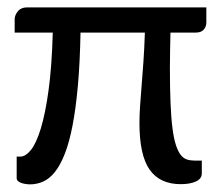

<svg xmlns="http://www.w3.org/2000/svg" viewBox="-20 -493 593 517"><path d="M535.6 -473.1V-432.6Q535.6 -421.4 528.6 -413.3Q521.5 -405.3 507.8 -405.3H439Q438.5 -379.4 438 -356.9Q437.5 -334.5 437.5 -312Q437.5 -255.4 439.2 -214.8Q440.9 -174.3 444.6 -146.5Q448.2 -118.7 453.9 -101.8Q459.5 -85 466.8 -75.7Q474.1 -66.4 483.6 -63.5Q493.2 -60.5 504.9 -60.5H523.4V-25.9Q523.4 -11.7 507.6 -4.4Q491.7 2.9 466.8 2.9Q410.6 2.9 383.1 -35.9Q355.5 -74.7 355.5 -162.1Q355.5 -183.1 357.2 -207.8Q358.9 -232.4 361.3 -262Q363.8 -291.5 366.2 -326.9Q368.7 -362.3 370.1 -405.3H196.8Q195.3 -324.2 189.7 -262.2Q184.1 -200.2 175.3 -154.8Q166.5 -109.4 154.5 -78.9Q142.6 -48.3 127.9 -30Q113.3 -11.7 96.4 -4.2Q79.6 3.4 61 3.4Q55.2 3.4 48.8 2.4Q42.5 1.5 37.1 -0.5Q31.7 -2.4 28.3 -5.6Q24.9 -8.8 24.9 -13.2V-71.3H34.7Q48.8 -71.3 63.2 -89.1Q77.6 -106.9 89.8 -146.7Q102.1 -186.5 110.8 -250.2Q119.6 -314 122.1 -405.3H19.5V-441.4Q19.5 -452.1 28.1 -462.6Q36.6 -473.1 52.7 -473.1Z"/></svg>

Font: Carlito
Style: Regular
Weight: 400
Designer: Lukasz Dziedzic
Foundry: tyPoland Lukasz Dziedzic
Version: Version 1.104